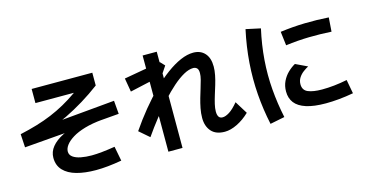

<svg xmlns="http://www.w3.org/2000/svg" viewBox="-84 -1192 3169 1654"><g transform="rotate(-15 1500.0 -365.0)"><path d="M64 -292 57 -411Q138 -429 208.5 -450Q279 -471 342.5 -497.5Q406 -524 466.5 -557.5Q527 -591 586.5 -633Q646 -675 710 -727L704 -637H249V-763H790V-649Q714 -592 634.5 -543.5Q555 -495 473 -455Q391 -415 306 -384.5Q221 -354 133 -334L131 -410Q325 -428 519 -445.5Q713 -463 908 -481L918 -362Q707 -345 494 -327Q281 -309 64 -292ZM605 56Q507 56 433 35.5Q359 15 317.5 -29Q276 -73 276 -141Q276 -195 311.5 -238.5Q347 -282 411 -314.5Q475 -347 563.5 -368Q652 -389 757 -399L768 -350Q677 -342 609 -322Q541 -302 497 -274.5Q453 -247 431.5 -218Q410 -189 410 -161Q410 -131 436 -112Q462 -93 506 -84.5Q550 -76 602 -76Q643 -76 695 -81.5Q747 -87 810 -97L835 33Q705 56 605 56Z M1763 24Q1683 24 1643 -21.5Q1603 -67 1603 -141Q1603 -183 1611.5 -226.5Q1620 -270 1632 -311.5Q1644 -353 1656 -391.5Q1668 -430 1676.5 -462.5Q1685 -495 1685 -520Q1685 -553 1671.5 -565Q1658 -577 1640 -577Q1601 -577 1554 -551Q1507 -525 1454.5 -479Q1402 -433 1347 -372Q1292 -311 1236.5 -241Q1181 -171 1130 -97L1041 -174Q1101 -262 1166.5 -342Q1232 -422 1299 -488.5Q1366 -555 1432 -603.5Q1498 -652 1559 -678.5Q1620 -705 1673 -705Q1738 -705 1776 -663Q1814 -621 1814 -544Q1814 -509 1806 -468.5Q1798 -428 1785.5 -387Q1773 -346 1760.5 -306Q1748 -266 1739.5 -229.5Q1731 -193 1731 -164Q1731 -134 1741.5 -117.5Q1752 -101 1776 -101Q1802 -101 1837 -123Q1872 -145 1916 -198L1986 -85Q1933 -34 1873.5 -5Q1814 24 1763 24ZM1247 64V-794H1373V64ZM1069 -520 1048 -642 1376 -700 1413 -661 1367 -592 1355 -584Z M2289 34 2159 60Q2130 -75 2119.5 -213.5Q2109 -352 2119.5 -494.5Q2130 -637 2162 -784L2292 -756Q2261 -618 2251 -485Q2241 -352 2251.5 -222.5Q2262 -93 2289 34ZM2667 13Q2560 13 2492 -9Q2424 -31 2392 -72.5Q2360 -114 2360 -174Q2360 -224 2379.5 -264.5Q2399 -305 2430 -335Q2461 -365 2495 -384L2600 -334Q2579 -323 2554.5 -305Q2530 -287 2513 -261Q2496 -235 2496 -202Q2496 -149 2541.5 -130Q2587 -111 2665 -111Q2718 -111 2774.5 -117Q2831 -123 2890 -135L2913 -11Q2848 1 2784.5 7Q2721 13 2667 13ZM2464 -559 2449 -683Q2560 -698 2668 -700.5Q2776 -703 2881 -696L2872 -571Q2773 -577 2672 -575Q2571 -573 2464 -559Z"/></g></svg>

Font: Murecho Thin SemiBold
Style: Regular
Weight: 600
Version: Version 1.010